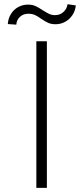

<svg xmlns="http://www.w3.org/2000/svg" viewBox="-20 -906 401 926"><path d="M206.1 0H155.3V-707H206.1ZM115.2 -883.8Q135.3 -883.8 150.6 -877Q166 -870.1 186.5 -856.4Q205.6 -844.2 218 -838.6Q230.5 -833 246.1 -833Q268.6 -833 285.6 -847.9Q302.7 -862.8 305.7 -885.7L345.7 -879.9Q342.8 -853 328.9 -832.5Q314.9 -812 293.7 -800.5Q272.5 -789.1 248 -789.1Q227.5 -789.1 212.6 -795.7Q197.8 -802.2 178.7 -815.4Q162.1 -827.6 148.4 -833.7Q134.8 -839.8 116.2 -839.8Q92.8 -839.8 76.4 -825Q60.1 -810.1 58.6 -787.1L17.6 -790Q19.5 -816.9 32.7 -838.4Q45.9 -859.9 67.6 -871.8Q89.4 -883.8 115.2 -883.8Z"/></svg>

Font: Pretendard ExtraLight
Style: Regular
Weight: 200
Designer: Base glyphs from Inter by Rasmus Andersson; Hangeul glyphs from Noto Sans CJK(Source Han Sans) by Jang Soo-young and Kan
Foundry: Kil Hyung-jin
Version: Version 1.309